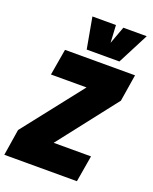

<svg xmlns="http://www.w3.org/2000/svg" viewBox="-197 -1032 900 1126"><g transform="rotate(20 252.5 -469.5)"><path d="M-28 0 -2 -164 290 -536H68L96 -700H533L506 -532L220 -165H453L425 0ZM519 -939 419 -745H215L180 -939H327L333 -830L373 -939Z"/></g></svg>

Font: Georama Semi Condensed Black
Style: Italic
Weight: 900
Width: 4
Italic angle: -9°
Designer: Jean-Baptiste Levee
Foundry: Production Type
Version: Version 1.000